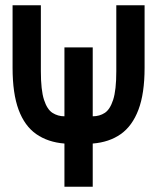

<svg xmlns="http://www.w3.org/2000/svg" viewBox="-20 -713 600 733"><path d="M226 0V-165Q163 -170 118.5 -201Q74 -232 51 -294Q28 -356 28 -454V-693H136V-441Q136 -369 148 -332Q160 -295 180.5 -282Q201 -269 226 -269V-532H334V-269Q360 -269 380 -282Q400 -295 412 -332Q424 -369 424 -441V-693H532V-454Q532 -356 508.5 -294Q485 -232 441 -201Q397 -170 334 -165V0Z"/></svg>

Font: Ubuntu Sans Mono
Style: Bold
Weight: 700
Monospace: yes
Designer: Dalton Maag Ltd
Foundry: Dalton Maag Ltd
Version: Version 1.006